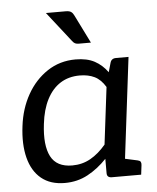

<svg xmlns="http://www.w3.org/2000/svg" viewBox="-52 -770 671 822"><g transform="rotate(-5 283.0 -359.0)"><path d="M194 7Q132 7 93 -25Q54 -57 39 -115.5Q24 -174 34 -252Q43 -326 76.5 -385.5Q110 -445 163.5 -480.5Q217 -516 285 -516Q334 -516 366.5 -498.5Q399 -481 422 -449L433 -488Q438 -507 458 -507H512L450 0H396Q375 0 375 -19V-81Q337 -41 292.5 -17Q248 7 194 7ZM232 -65Q275 -65 310.5 -85Q346 -105 377 -142L407 -387Q387 -420 360 -433Q333 -446 297 -446Q249 -446 213.5 -423.5Q178 -401 155.5 -357.5Q133 -314 126 -252Q115 -161 140 -113Q165 -65 232 -65ZM420 0 440 -78 513 -62Q522 -60 525 -55Q528 -50 527 -41L522 0ZM176 -725H261Q277 -725 284.5 -719.5Q292 -714 297 -703L357 -582H306Q295 -582 289 -585Q283 -588 277 -596Z"/></g></svg>

Font: Aleo
Style: Italic
Weight: 400
Italic angle: -7°
Designer: Alessio Laiso
Foundry: Alessio Laiso
Version: Version 2.001;gftools[0.9.29]